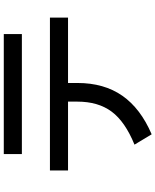

<svg xmlns="http://www.w3.org/2000/svg" viewBox="79 -880 841 1040"><g transform="rotate(-90 500.0 -360.5)"><path d="M185 -761H835V-663H185ZM924 -511V-413H570V-362Q570 -218 501 -119Q432 -20 292 40L236 -53Q361 -104 415 -177Q469 -250 469 -362V-413H96V-511Z"/></g></svg>

Font: IBM Plex Sans JP Medm
Style: Regular
Weight: 500
Designer: Mike Abbink; Paul van der Laan; Pieter van Rosmalen; Wujin Sim; Yejin Wi; Jinhee Kim; Boomi Park; Yona Kim; Kichan Ma
Foundry: Sandoll Inc.
Version: Version 1.002